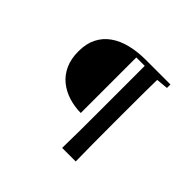

<svg xmlns="http://www.w3.org/2000/svg" viewBox="-191 -997 1382 1382"><g transform="rotate(45 500.0 -306.0)"><path d="M508.9 -141.8Q444.5 -142.5 385.8 -160.7Q327.1 -179 281.3 -215.8Q235.5 -252.6 209.2 -309.7Q182.9 -366.8 182.9 -444.3Q182.9 -522.5 211.6 -579.1Q240.3 -635.7 292 -672Q343.8 -708.4 414.3 -725.9Q484.9 -743.5 567.5 -743.5H662.5V-707.3H508.9ZM591.9 130.4Q593.9 45.2 594.3 -42.2Q594.7 -129.6 594.7 -218.2V-743.5H730Q728.3 -658.3 727.8 -570.4Q727.3 -482.5 727.3 -393.5V-219.2Q727.3 -132.1 727.8 -44.1Q728.3 43.8 730 130.4ZM660.4 -694.3V-743.5H820.1V-708.1L674.5 -694.3Z"/></g></svg>

Font: Noto Serif SC ExtraLight
Style: Regular
Weight: 200
Designer: Ryoko NISHIZUKA 西塚涼子 (kana & ideographs); Frank Grießhammer (Latin, Greek & Cyrillic); Wenlong ZHANG 张文龙 (bopomofo); San
Foundry: Adobe
Version: Version 2.002-H1;hotconv 1.1.0;makeotfexe 2.6.0